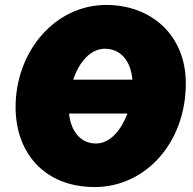

<svg xmlns="http://www.w3.org/2000/svg" viewBox="-20 -738 782 776"><path d="M363 18C566 18 731 -159 731 -401C731 -598 589 -718 410 -718C200 -718 43 -528 43 -305C43 -122 158 18 363 18ZM368 -158C309 -158 267 -203 259 -279H495C470 -213 426 -158 368 -158ZM276 -416C299 -486 345 -541 404 -541C468 -541 509 -491 515 -416Z"/></svg>

Font: Fixel Text 20240404 Black
Style: Italic
Weight: 900
Width: 4
Italic angle: -10°
Designer: AlfaBravo + MacPaw
Foundry: Kyrylo Tkachov, Marchela Mozhyna, Serhii Makarenko, Maria Weinstein, Zakhar Kryvoshyya
Version: Version 1.211;Glyphs 3.2 (3225)